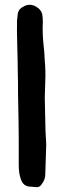

<svg xmlns="http://www.w3.org/2000/svg" viewBox="-20 -755 260 789"><path d="M167 -216Q168 -189 170 -162Q169 -132 166 -36Q166 -17 150 4Q142 15 130 14Q108 12 106 12Q76 12 66 -18Q57 -41 57 -78Q57 -87 57 -181Q57 -235 54 -377Q54 -368 54 -413Q54 -438 53 -464Q53 -495 51 -564.5Q49 -634 50 -671Q51 -678 53 -698Q56 -719 80 -730Q103 -741 126 -729Q149 -717 154 -694Q156 -682 156 -664Q154 -623 158 -580Q163 -539 164 -505Q168 -463 166 -420Q166 -419 164 -353Q165 -284 167 -216Z"/></svg>

Font: LXGW WenKai & Jojoba
Style: Regular
Weight: 400
Designer: LXGW / Fontworks Inc.
Foundry: LXGW / Fontworks Inc.
Version: Version 1.501;January 22, 2025;FontCreator 15.0.0.2927 64-bi